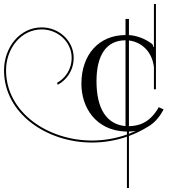

<svg xmlns="http://www.w3.org/2000/svg" viewBox="-386 -724 849 953"><path d="M237 -550C106 -550 18 -454 18 -308C18 -192 88 -77 237 -71H244V-56.1C187.9 -36.4 128.8 -26.5 70.5 -26.5C-148.6 -26.5 -356 -166.5 -356 -375.2C-355.8 -483.2 -282.2 -578 -178.9 -578C-97.9 -578 -30.3 -514.9 -30.3 -437.6C-30.3 -376.8 -64.4 -333.9 -103.4 -312.4L-98.6 -303.6C-56.8 -326.6 -20.3 -372.8 -20.3 -437.6C-20.3 -520.9 -92.9 -588 -178.9 -588C-289.1 -588 -365.8 -487.2 -366 -375.2C-366 -158.9 -151.9 -16.5 70.5 -16.5C128.8 -16.5 187.8 -26.2 244 -45.5V209H254V0V-49.1C286.9 -61.2 318.9 -76.7 349 -95.5C380.7 -113.9 405.9 -142.4 426 -181L402 -192C357 -111 297 -98 254 -98V-364V-523C314 -516 368 -471 378 -392V-281H388V-704H378V-491H375C374 -498 373 -503 366 -508C332 -533 293 -547 254 -550V-630H237ZM237 -98C143 -107 93 -184 93 -321C93 -452 143 -524 237 -524ZM254 -71C266.2 -71.3 277.7 -72.4 288.7 -74.3C277.3 -69 265.7 -64.2 254 -59.8Z"/></svg>

Font: FoglihtenNo04
Style: Regular
Weight: 500
Designer: gluk (gluksza@wp.pl)
Foundry: gluk (gluksza@wp.pl)
Version: Version 0.70